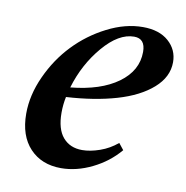

<svg xmlns="http://www.w3.org/2000/svg" viewBox="-59 -495 546 563"><g transform="rotate(10 214.0 -213.5)"><path d="M157.7 11.2Q99.6 11.2 64.7 -25.9Q29.8 -63 29.8 -128.9Q29.8 -184.1 55.7 -240.7Q81.5 -297.4 122.6 -340.3Q163.6 -383.3 217.3 -410.6Q271 -438 323.2 -438Q372.1 -438 399.9 -413.3Q427.7 -388.7 427.7 -351.6Q427.7 -307.6 389.2 -273.7Q350.6 -239.7 285.4 -220.7Q220.2 -201.7 136.2 -196.8Q131.3 -173.8 131.3 -149.4Q131.3 -100.6 152.3 -76.2Q173.3 -51.8 209.5 -51.8Q233.4 -51.8 262 -61.8Q290.5 -71.8 313.5 -91.3L328.6 -72.3Q296.4 -34.2 250 -11.5Q203.6 11.2 157.7 11.2ZM302.7 -405.8Q256.8 -405.8 210.9 -352.1Q165 -298.3 143.6 -226.6Q232.9 -235.4 284.4 -272.7Q335.9 -310.1 335.9 -366.2Q335.9 -405.8 302.7 -405.8Z"/></g></svg>

Font: Elstob 14pt SemiBold
Style: Italic
Weight: 600
Italic angle: -20°
Designer: Peter S. Baker
Version: Version 1.015